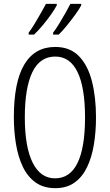

<svg xmlns="http://www.w3.org/2000/svg" viewBox="-20 -968 571 998"><path d="M479 -358Q479 -283 468 -216.5Q457 -150 432.5 -99Q408 -48 367.5 -19Q327 10 267 10Q206 10 164.5 -20Q123 -50 98.5 -101.5Q74 -153 63 -219.5Q52 -286 52 -359Q52 -542 106.5 -633Q161 -724 267 -724Q344 -724 390.5 -676Q437 -628 458 -545Q479 -462 479 -358ZM109 -358Q109 -205 149.5 -123Q190 -41 266 -41Q344 -41 383 -121Q422 -201 422 -358Q422 -513 383 -593.5Q344 -674 267 -674Q187 -674 148 -592.5Q109 -511 109 -358ZM402 -940Q393 -922 372 -893Q351 -864 327.5 -835Q304 -806 285 -788H256V-798Q272 -819 289.5 -848Q307 -877 322.5 -904.5Q338 -932 346 -948H402ZM275 -940Q265 -921 245.5 -893Q226 -865 202 -836.5Q178 -808 157 -788H129V-798Q146 -821 163 -849.5Q180 -878 195 -904.5Q210 -931 219 -948H275Z"/></svg>

Font: Noto Sans Gurmukhi ExtraCondensed Light
Style: Regular
Weight: 300
Width: 2
Designer: Jelle Bosma - Monotype Design Team
Foundry: Monotype Imaging Inc.
Version: Version 2.004; ttfautohint (v1.8.4.7-5d5b)